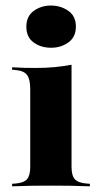

<svg xmlns="http://www.w3.org/2000/svg" viewBox="-20 -655 355 675"><path d="M86.3 -209.7V-341.9Q86.3 -376.6 75 -391.5Q63.7 -406.5 33.9 -408.9L22.6 -409.7V-418.5Q48.4 -416.9 65.3 -416.5Q82.3 -416.1 104.8 -416.1Q141.9 -416.1 171.8 -419Q201.6 -421.8 231.5 -427.4V-418.5V-209.7ZM158.9 -2.4Q121.8 -2.4 93.1 -2Q64.5 -1.6 22.6 0V-8.9L33.9 -9.7Q63.7 -12.1 75 -25Q86.3 -37.9 86.3 -68.5V-209.7H231.5V-68.5Q231.5 -37.9 243.1 -25Q254.8 -12.1 284.7 -9.7L296 -8.9V0Q254.8 -1.6 225.8 -2Q196.8 -2.4 158.9 -2.4ZM159.7 -487.1Q124.2 -487.1 98.4 -505.6Q72.6 -524.2 72.6 -561.3Q72.6 -597.6 98.4 -616.5Q124.2 -635.5 158.9 -635.5Q193.5 -635.5 220.2 -616.9Q246.8 -598.4 246.8 -561.3Q246.8 -525 220.6 -506Q194.4 -487.1 159.7 -487.1Z"/></svg>

Font: Playfair 144pt SemiExpanded Black
Style: Regular
Weight: 900
Width: 6
Designer: Claus Eggers Sørensen
Foundry: Claus Eggers Sørensen
Version: Version 2.203